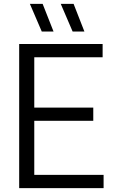

<svg xmlns="http://www.w3.org/2000/svg" viewBox="-20 -966 580 986"><path d="M78.5 0V-740H507V-672H156V-413.5H459V-345.5H156V-68H512V0ZM353 -804 292 -946H358L413.5 -804ZM194.5 -804 133.5 -946H199L255 -804Z"/></svg>

Font: Encode Sans SmCnd
Style: Regular
Weight: 400
Width: 4
Designer: Multiple Designers
Foundry: Impallari Type
Version: Version 3.002; ttfautohint (v1.8.3) -l 8 -r 50 -G 200 -x 14 